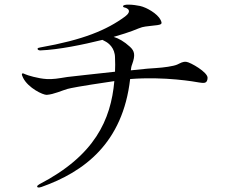

<svg xmlns="http://www.w3.org/2000/svg" viewBox="-20 -784 1040 838"><path d="M184 -370C215 -372 253 -390 275 -396C292 -400 316 -406 479 -430C464 -260 393 -105 152 20C148 23 142 26 142 30C143 34 146 37 161 32C348 -34 516 -160 548 -439C699 -451 833 -427 849 -424C869 -421 885 -418 886 -444C887 -469 811 -512 794 -514C777 -516 769 -509 753 -502C737 -495 694 -489 661 -487C650 -487 606 -483 551 -477C552 -486 553 -494 557 -504C571 -543 568 -561 547 -580C522 -603 497 -617 476 -623C513 -634 542 -643 557 -649C606 -668 596 -666 638 -671C688 -676 690 -677 681 -697C667 -725 619 -752 591 -758C563 -764 516 -768 517 -756C518 -751 524 -752 531 -749C555 -738 537 -720 526 -712C446 -653 343 -610 156 -577C151 -576 143 -575 144 -570C145 -566 150 -564 156 -564C236 -567 342 -589 427 -610C431 -608 436 -605 442 -602C453 -596 482 -575 482 -532C483 -511 483 -491 482 -471C392 -461 297 -451 274 -448C230 -441 216 -438 184 -439C146 -441 98 -456 90 -460C86 -462 79 -466 76 -462C74 -458 78 -451 81 -444C103 -400 168 -369 184 -370Z"/></svg>

Font: Shippori Mincho
Style: Regular
Weight: 400
Designer: Bonji Tadano  Ryoko NISHIZUKA  (kana & ideographs); Frank Grießhammer (Latin, Greek & Cyrillic); Wenlong ZHANG  (bopomof
Foundry: Adobe Systems Incorporated
Version: Version 1.003;PS 1.001;hotconv 16.6.54;makeotf.lib2.5.65590